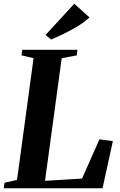

<svg xmlns="http://www.w3.org/2000/svg" viewBox="-32 -1010 642 1030"><path d="M-11.5 0 -8 -29.5 59.5 -45 148 -698 83.5 -713 87.5 -743H383.5L380 -713L299 -698L209.5 -40L408 -52L501.5 -262.5L573.5 -253L518 0ZM242 -798 212.5 -822.5 366.5 -990 448 -916.5Q419.5 -890.5 383.8 -868.8Q348 -847 311.2 -829.2Q274.5 -811.5 242 -798Z"/></svg>

Font: Merriweather 96pt
Style: Bold Italic
Weight: 700
Italic angle: -7.8°
Version: Version 2.101